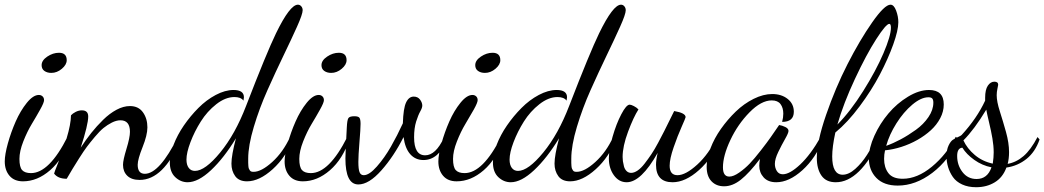

<svg xmlns="http://www.w3.org/2000/svg" viewBox="-43 -740 4411 811"><path d="M121.1 -338.9Q130.4 -338.9 136.7 -333Q143.1 -327.1 143.1 -316.9Q143.1 -306.6 126.7 -277.3Q110.4 -248 91.1 -216.1Q71.8 -184.1 55.4 -142.6Q39.1 -101.1 39.1 -68.8Q39.1 -34.2 50.5 -21.5Q62 -8.8 87.9 -8.8Q165 -8.8 242.2 -162.1L251 -151.9Q222.7 -67.9 168.7 -21Q114.7 25.9 54.2 25.9Q17.1 25.9 -2.9 2.4Q-22.9 -21 -22.9 -58.1Q-22.9 -86.9 -9.8 -134.3Q3.4 -181.6 23.4 -227.1Q43.5 -272.5 70.3 -305.7Q97.2 -338.9 121.1 -338.9ZM173.8 -432.1Q156.2 -432.1 144.5 -440.4Q132.8 -448.7 132.8 -464.8Q132.8 -484.9 156.7 -501Q180.7 -517.1 206.1 -517.1Q238.8 -517.1 238.8 -485.8Q238.8 -466.8 218.3 -449.5Q197.8 -432.1 173.8 -432.1Z M185.5 -6.8Q185.5 -9.8 203.1 -53.7Q220.7 -97.7 238.5 -156.2Q256.3 -214.8 256.8 -252.9Q263.7 -260.7 276.6 -267.3Q289.6 -273.9 302.7 -273.9Q329.6 -273.9 329.6 -248Q329.6 -213.4 297.9 -116.2Q319.8 -149.9 342.5 -178.5Q365.2 -207 392.6 -233.9Q419.9 -260.7 449.2 -276.4Q478.5 -292 505.9 -292Q542 -292 560.8 -265.6Q579.6 -239.3 579.6 -202.1Q579.6 -169.4 559.1 -118.2Q538.6 -66.9 538.6 -43.9Q538.6 -5.9 568.8 -5.9Q630.4 -5.9 708.5 -162.1L719.7 -148.9Q647.5 20 546.9 20Q512.7 20 494.6 2.4Q476.6 -15.1 476.6 -43.9Q476.6 -63.5 491.2 -111.3Q505.9 -159.2 505.9 -183.1Q505.9 -231.9 465.8 -231.9Q448.7 -231.9 429.4 -222.2Q410.2 -212.4 394 -199.2Q377.9 -186 357.4 -161.6Q336.9 -137.2 324 -119.9Q311 -102.5 291.3 -71.5Q271.5 -40.5 263.7 -27.1Q255.9 -13.7 238.8 15.1Q201.7 15.1 185.5 -6.8Z M985.4 -314.9Q974.6 -330.1 947.3 -330.1Q909.2 -330.1 870.6 -299.8Q832 -269.5 805.2 -226.8Q778.3 -184.1 761.5 -139.6Q744.6 -95.2 744.6 -65.9Q744.6 -43.5 754.2 -30.8Q763.7 -18.1 780.3 -18.1Q823.2 -18.1 887 -95.7Q950.7 -173.3 996.6 -293Q1083 -517.1 1123 -599.6Q1181.6 -720.2 1215.3 -720.2Q1223.6 -720.2 1229.5 -713.4Q1235.4 -706.5 1235.4 -696.8Q1235.4 -680.2 1211.7 -627.4Q1188 -574.7 1154.3 -504.9Q1120.6 -435.1 1086.7 -359.1Q1052.7 -283.2 1029.1 -204.1Q1005.4 -125 1005.4 -69.8Q1005.4 -57.6 1005.4 -52.2Q1005.4 -46.9 1006.1 -38.8Q1006.8 -30.8 1008.3 -27.6Q1009.8 -24.4 1012.2 -20.5Q1014.6 -16.6 1018.6 -15.4Q1022.5 -14.2 1028.3 -14.2Q1061 -14.2 1106.9 -55.7Q1152.8 -97.2 1182.6 -162.1L1194.3 -152.8Q1165.5 -76.7 1108.9 -25.4Q1052.2 25.9 1000.5 25.9Q966.3 25.9 950.4 3.9Q934.6 -18.1 934.6 -48.8Q934.6 -84 953.6 -155.8Q902.8 -72.3 848.4 -21.2Q793.9 29.8 749.5 29.8Q720.2 29.8 697.3 8.3Q674.3 -13.2 674.3 -54.2Q674.3 -86.9 690.2 -128.4Q706.1 -169.9 733.6 -210Q761.2 -250 794.9 -283.9Q828.6 -317.9 868.2 -338.9Q907.7 -359.9 943.4 -359.9Q987.3 -359.9 987.3 -329.1Q987.3 -324.7 985.4 -314.9Z M1303.2 -338.9Q1312.5 -338.9 1318.8 -333Q1325.2 -327.1 1325.2 -316.9Q1325.2 -306.6 1308.8 -277.3Q1292.5 -248 1273.2 -216.1Q1253.9 -184.1 1237.5 -142.6Q1221.2 -101.1 1221.2 -68.8Q1221.2 -34.2 1232.7 -21.5Q1244.1 -8.8 1270 -8.8Q1347.2 -8.8 1424.3 -162.1L1433.1 -151.9Q1404.8 -67.9 1350.8 -21Q1296.9 25.9 1236.3 25.9Q1199.2 25.9 1179.2 2.4Q1159.2 -21 1159.2 -58.1Q1159.2 -86.9 1172.4 -134.3Q1185.5 -181.6 1205.6 -227.1Q1225.6 -272.5 1252.4 -305.7Q1279.3 -338.9 1303.2 -338.9ZM1356 -432.1Q1338.4 -432.1 1326.7 -440.4Q1314.9 -448.7 1314.9 -464.8Q1314.9 -484.9 1338.9 -501Q1362.8 -517.1 1388.2 -517.1Q1420.9 -517.1 1420.9 -485.8Q1420.9 -466.8 1400.4 -449.5Q1379.9 -432.1 1356 -432.1Z M1832 -158.2 1844.7 -147.9Q1808.6 -64 1745.6 -64Q1711.9 -64 1689.9 -88.6Q1668 -113.3 1661.6 -161.1Q1620.6 -79.6 1567.9 -20.3Q1515.1 39.1 1470.7 39.1Q1416 39.1 1416 -70.8Q1416 -90.8 1421.9 -202.1Q1423.3 -231.9 1428.2 -240.5Q1433.1 -249 1453.6 -249Q1470.2 -249 1475.1 -242.7Q1480 -236.3 1480 -216.8Q1480 -195.8 1475.3 -139.4Q1470.7 -83 1470.7 -56.2Q1470.7 -25.9 1475.6 -12.9Q1480.5 0 1493.7 0Q1516.6 0 1548.8 -36.6Q1581.1 -73.2 1608.2 -120.6Q1635.3 -168 1658.7 -219.2Q1660.6 -282.7 1672.4 -307.4Q1684.1 -332 1704.6 -332Q1721.7 -332 1731.2 -319.3Q1740.7 -306.6 1740.7 -293.9Q1740.7 -284.7 1732.2 -269.5Q1723.6 -254.4 1714.8 -226.6Q1706.1 -198.7 1706.1 -160.2Q1706.1 -84 1752.9 -84Q1797.4 -84 1832 -158.2Z M1952.6 -338.9Q1961.9 -338.9 1968.3 -333Q1974.6 -327.1 1974.6 -316.9Q1974.6 -306.6 1958.3 -277.3Q1941.9 -248 1922.6 -216.1Q1903.3 -184.1 1887 -142.6Q1870.6 -101.1 1870.6 -68.8Q1870.6 -34.2 1882.1 -21.5Q1893.6 -8.8 1919.4 -8.8Q1996.6 -8.8 2073.7 -162.1L2082.5 -151.9Q2054.2 -67.9 2000.2 -21Q1946.3 25.9 1885.7 25.9Q1848.6 25.9 1828.6 2.4Q1808.6 -21 1808.6 -58.1Q1808.6 -86.9 1821.8 -134.3Q1835 -181.6 1855 -227.1Q1875 -272.5 1901.9 -305.7Q1928.7 -338.9 1952.6 -338.9ZM2005.4 -432.1Q1987.8 -432.1 1976.1 -440.4Q1964.4 -448.7 1964.4 -464.8Q1964.4 -484.9 1988.3 -501Q2012.2 -517.1 2037.6 -517.1Q2070.3 -517.1 2070.3 -485.8Q2070.3 -466.8 2049.8 -449.5Q2029.3 -432.1 2005.4 -432.1Z M2350.1 -314.9Q2339.4 -330.1 2312 -330.1Q2273.9 -330.1 2235.4 -299.8Q2196.8 -269.5 2169.9 -226.8Q2143.1 -184.1 2126.2 -139.6Q2109.4 -95.2 2109.4 -65.9Q2109.4 -43.5 2118.9 -30.8Q2128.4 -18.1 2145 -18.1Q2188 -18.1 2251.7 -95.7Q2315.4 -173.3 2361.3 -293Q2447.8 -517.1 2487.8 -599.6Q2546.4 -720.2 2580.1 -720.2Q2588.4 -720.2 2594.2 -713.4Q2600.1 -706.5 2600.1 -696.8Q2600.1 -680.2 2576.4 -627.4Q2552.7 -574.7 2519 -504.9Q2485.4 -435.1 2451.4 -359.1Q2417.5 -283.2 2393.8 -204.1Q2370.1 -125 2370.1 -69.8Q2370.1 -57.6 2370.1 -52.2Q2370.1 -46.9 2370.8 -38.8Q2371.6 -30.8 2373 -27.6Q2374.5 -24.4 2377 -20.5Q2379.4 -16.6 2383.3 -15.4Q2387.2 -14.2 2393.1 -14.2Q2425.8 -14.2 2471.7 -55.7Q2517.6 -97.2 2547.4 -162.1L2559.1 -152.8Q2530.3 -76.7 2473.6 -25.4Q2417 25.9 2365.2 25.9Q2331.1 25.9 2315.2 3.9Q2299.3 -18.1 2299.3 -48.8Q2299.3 -84 2318.4 -155.8Q2267.6 -72.3 2213.1 -21.2Q2158.7 29.8 2114.3 29.8Q2085 29.8 2062 8.3Q2039.1 -13.2 2039.1 -54.2Q2039.1 -86.9 2054.9 -128.4Q2070.8 -169.9 2098.4 -210Q2126 -250 2159.7 -283.9Q2193.4 -317.9 2232.9 -338.9Q2272.5 -359.9 2308.1 -359.9Q2352.1 -359.9 2352.1 -329.1Q2352.1 -324.7 2350.1 -314.9Z M2804.7 -271Q2853 -262.7 2853 -245.1Q2853 -242.2 2836.2 -204.3Q2819.3 -166.5 2802.5 -117.9Q2785.6 -69.3 2785.6 -40Q2785.6 0 2818.8 0Q2853 0 2902.1 -44.7Q2951.2 -89.4 2985.8 -162.1L2999 -152.8Q2967.3 -73.2 2909.7 -21.7Q2852.1 29.8 2797.9 29.8Q2728 29.8 2728 -43.9Q2728 -64.5 2734.9 -94.2Q2665 29.8 2604 29.8Q2571.3 29.8 2550 0.2Q2528.8 -29.3 2528.8 -70.8Q2528.8 -107.4 2544.4 -162.1Q2560.1 -216.8 2581.3 -257.3Q2602.5 -297.9 2616.7 -297.9Q2622.6 -297.9 2634.3 -292Q2646 -286.1 2653.8 -277.8Q2632.8 -245.1 2609.9 -183.6Q2586.9 -122.1 2586.9 -77.1Q2586.9 -68.4 2588.1 -59.1Q2589.4 -49.8 2592.5 -37.6Q2595.7 -25.4 2603.5 -17.6Q2611.3 -9.8 2623 -9.8Q2635.7 -9.8 2650.4 -19.8Q2665 -29.8 2679.9 -49.1Q2694.8 -68.4 2708.3 -88.4Q2721.7 -108.4 2737.1 -137.2Q2752.4 -166 2762.5 -185.8Q2772.5 -205.6 2786.1 -233.4Q2799.8 -261.2 2804.7 -271Z M3248 -211.9Q3261.2 -210 3274.4 -203.4Q3287.6 -196.8 3287.6 -187Q3287.6 -178.2 3273.2 -153.1Q3258.8 -127.9 3244.4 -98.1Q3230 -68.4 3230 -47.9Q3230 -30.8 3238.5 -17.3Q3247.1 -3.9 3263.7 -3.9Q3293 -3.9 3337.2 -45.4Q3381.3 -86.9 3423.8 -162.1L3434.1 -151.9Q3402.8 -72.3 3346.4 -21.2Q3290 29.8 3235.8 29.8Q3201.2 29.8 3182.6 9.3Q3164.1 -11.2 3164.1 -40Q3164.1 -51.8 3167 -68.8Q3121.6 -8.8 3086.4 19Q3051.3 46.9 3015.6 46.9Q2982.4 46.9 2962.2 25.6Q2941.9 4.4 2941.9 -36.1Q2941.9 -71.3 2958 -113.5Q2974.1 -155.8 3002.2 -195.6Q3030.3 -235.4 3064.9 -268.8Q3099.6 -302.2 3140.4 -322.5Q3181.2 -342.8 3218.8 -342.8Q3258.3 -342.8 3284.2 -322Q3310.1 -301.3 3310.1 -268.1Q3310.1 -225.1 3260.7 -225.1Q3265.6 -243.7 3265.6 -259.8Q3265.6 -284.7 3253.9 -300.3Q3242.2 -315.9 3216.8 -315.9Q3172.4 -315.9 3122.8 -265.4Q3073.2 -214.8 3042 -148.4Q3010.7 -82 3010.7 -33.2Q3010.7 5.9 3037.6 5.9Q3055.2 5.9 3079.3 -11Q3103.5 -27.8 3123.8 -49.1Q3144 -70.3 3171.4 -105.5Q3198.7 -140.6 3212.6 -160.6Q3226.6 -180.7 3248 -211.9Z M3751.5 -646Q3751.5 -612.3 3730 -552.2Q3708.5 -492.2 3673.6 -425.5Q3638.7 -358.9 3588.1 -291Q3537.6 -223.1 3485.4 -180.2Q3472.2 -119.1 3472.2 -79.1Q3472.2 -2 3516.6 -2Q3542 -2 3569.6 -26.6Q3597.2 -51.3 3619.1 -85.7Q3641.1 -120.1 3660.2 -162.1L3675.3 -153.8Q3589.4 29.8 3487.3 29.8Q3446.3 29.8 3426.8 1.7Q3407.2 -26.4 3407.2 -73.2Q3407.2 -141.1 3446.3 -254.6Q3485.4 -368.2 3537.1 -469.5Q3588.9 -570.8 3641.1 -645.5Q3693.4 -720.2 3718.3 -720.2Q3732.9 -720.2 3742.2 -695.3Q3751.5 -670.4 3751.5 -646ZM3713.4 -639.2Q3699.7 -639.2 3658.2 -574.7Q3616.7 -510.3 3568.4 -407Q3520 -303.7 3494.1 -213.9Q3548.8 -269 3603 -355.2Q3657.2 -441.4 3688.7 -515.1Q3720.2 -588.9 3720.2 -623Q3720.2 -639.2 3713.4 -639.2Z M3943.4 -298.8Q3943.4 -269 3928.5 -240.7Q3913.6 -212.4 3888.7 -189.7Q3863.8 -167 3831.8 -148.9Q3799.8 -130.9 3764.6 -119.6Q3729.5 -108.4 3695.3 -105Q3691.4 -87.4 3691.4 -68.8Q3691.4 -32.7 3709.5 -8.8Q3727.5 15.1 3770 15.1Q3831.5 15.1 3893.3 -35.9Q3955.1 -86.9 3994.1 -162.1L4006.3 -152.8Q3965.8 -63.5 3895 -9.8Q3824.2 43.9 3749 43.9Q3690.4 43.9 3658.7 11.5Q3627 -21 3627 -71.8Q3627 -115.2 3650.4 -166.7Q3673.8 -218.3 3709.7 -260.7Q3745.6 -303.2 3792.2 -331.5Q3838.9 -359.9 3881.3 -359.9Q3943.4 -359.9 3943.4 -298.8ZM3878.4 -329.1Q3847.7 -329.1 3810.5 -297.9Q3773.4 -266.6 3743.4 -219Q3713.4 -171.4 3700.2 -124Q3729.5 -134.3 3761.5 -151.4Q3793.5 -168.5 3825.7 -191.7Q3857.9 -214.8 3878.7 -245.4Q3899.4 -275.9 3899.4 -306.2Q3899.4 -318.4 3895 -323.7Q3890.6 -329.1 3878.4 -329.1Z M3955.1 -80.1Q3955.1 -107.4 3963.9 -125.7Q3972.7 -144 3982.7 -150.1Q3992.7 -156.2 4004.6 -161.6Q4016.6 -167 4019 -169.9Q4083.5 -240.2 4118.2 -314.9V-327.1Q4118.2 -361.3 4129.6 -378.2Q4141.1 -395 4157.2 -395Q4173.3 -395 4173.3 -381.8Q4173.3 -380.4 4170.2 -366Q4167 -351.6 4167 -337.9Q4167 -311 4180.2 -269.8Q4193.4 -228.5 4206.3 -182.4Q4219.2 -136.2 4219.2 -97.2Q4219.2 -70.3 4213.4 -47.9Q4249.5 -54.2 4280.3 -80.6Q4311 -106.9 4339.4 -161.1L4348.1 -150.9Q4330.1 -98.6 4293 -68.8Q4255.9 -39.1 4208 -32.2Q4192.9 9.3 4158.9 30Q4125 50.8 4080.1 50.8Q4046.4 50.8 4021 39.1Q3995.6 27.3 3981.9 7.6Q3968.3 -12.2 3961.7 -34.2Q3955.1 -56.2 3955.1 -80.1ZM4154.3 -96.2Q4154.3 -124 4148.9 -155.3Q4143.6 -186.5 4134.8 -222.9Q4126 -259.3 4123 -276.9Q4072.3 -192.9 4026.4 -147Q4042.5 -112.3 4074.7 -85.2Q4106.9 -58.1 4150.4 -48.8Q4154.3 -75.2 4154.3 -96.2ZM4082 16.1Q4127.9 16.1 4145 -33.2Q4105.5 -41 4072.3 -64.7Q4039.1 -88.4 4022 -116.2Q4000 -114.7 4000 -81.1Q4000 -42.5 4022.5 -13.2Q4044.9 16.1 4082 16.1Z"/></svg>

Font: Dancing Script OT
Style: Regular
Weight: 400
Foundry: Pablo Impallari. www.impallari.com
Version: Version 1.000